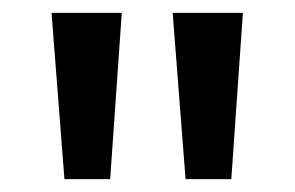

<svg xmlns="http://www.w3.org/2000/svg" viewBox="-20 -734 458 298"><path d="M169 -714 151 -456H80L60 -714ZM357 -714 339 -456H268L248 -714Z"/></svg>

Font: Noto Sans Lao Looped UI SmCd Med
Style: Regular
Weight: 500
Width: 4
Designer: Mark Frömberg, Ben Mitchell
Foundry: The Fontpad Ltd
Version: Version 1.001; ttfautohint (v1.8.4.7-5d5b)